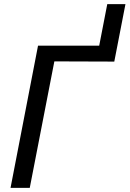

<svg xmlns="http://www.w3.org/2000/svg" viewBox="-20 -909 627 929"><path d="M164 -688H460L499 -889H587L533 -611L243 -612L124 0H31Z"/></svg>

Font: Libra Sans
Style: Italic
Weight: 400
Italic angle: -12°
Foundry: Context Ltd
Version: Version 1.002